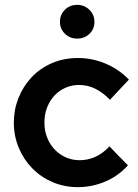

<svg xmlns="http://www.w3.org/2000/svg" viewBox="-20 -761 567 791"><path d="M37 0ZM308 -101Q378 -101 431 -158Q450 -138 468.5 -119Q487 -100 507 -80Q468 -36 413.5 -13Q359 10 301 10Q245 10 197 -10.5Q149 -31 113.5 -67Q78 -103 57.5 -151.5Q37 -200 37 -256Q37 -309 56 -357Q75 -405 109.5 -442Q144 -479 193 -500.5Q242 -522 301 -522Q361 -522 416 -498.5Q471 -475 511 -433Q491 -412 472 -391.5Q453 -371 433 -350Q405 -379 373.5 -395Q342 -411 305 -411Q277 -411 251 -400Q225 -389 205.5 -368.5Q186 -348 174.5 -319.5Q163 -291 163 -256Q163 -223 174 -195Q185 -167 204.5 -146Q224 -125 250.5 -113Q277 -101 308 -101ZM298 -602Q268 -602 247.5 -622Q227 -642 227 -671Q227 -701 247.5 -721Q268 -741 298 -741Q327 -741 348 -721Q369 -701 369 -671Q369 -641 348.5 -621.5Q328 -602 298 -602Z"/></svg>

Font: Rosa Sans SemiBold
Style: Regular
Weight: 600
Designer: Pentagram / MCKL
Foundry: Pentagram / MCKL
Version: Version 1.005;September 16, 2019;FontCreator 11.5.0.2425 64-